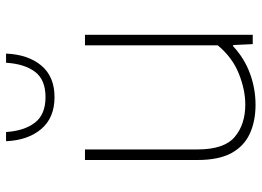

<svg xmlns="http://www.w3.org/2000/svg" viewBox="-132 -702 843 618"><g transform="rotate(-90 289.0 -392.5)"><path d="M261 9Q209 9 168.8 -9.2Q128.5 -27.5 106 -68.2Q83.5 -109 83.5 -177.5V-540H117.5V-177.5Q117.5 -92 157.8 -58Q198 -24 262 -24Q309.5 -24 361.5 -44.8Q413.5 -65.5 452.5 -112.5V-540H486.5V0H456.5L453.5 -63H449.5Q411 -27 362.2 -9Q313.5 9 261 9ZM286 -638Q219.5 -638 183.2 -680.8Q147 -723.5 144 -794H173.5Q177.5 -735 203.8 -701Q230 -667 286 -667Q342 -667 367.5 -701Q393 -735 396.5 -794H426Q423 -723 387.5 -680.5Q352 -638 286 -638Z"/></g></svg>

Font: Encode Sans Semi Expanded Thin
Style: Regular
Weight: 100
Width: 6
Designer: Multiple Designers
Foundry: Impallari Type
Version: Version 3.000; ttfautohint (v1.8.3) -l 8 -r 50 -G 200 -x 14 